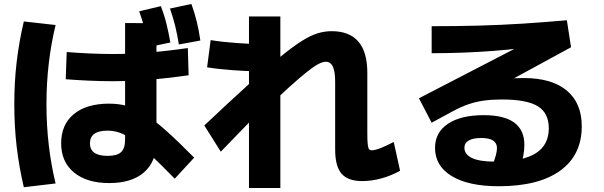

<svg xmlns="http://www.w3.org/2000/svg" viewBox="-20 -875 3040 967"><path d="M530 47Q417 47 352.5 -6.5Q288 -60 288 -153Q288 -248 352 -300.5Q416 -353 530 -353Q577 -353 620 -341.5Q663 -330 710 -300Q757 -270 816.5 -217Q876 -164 958 -81L860 25Q787 -50 736.5 -97Q686 -144 649.5 -170Q613 -196 583 -206.5Q553 -217 522 -217Q433 -217 433 -153Q433 -90 522 -90Q570 -90 590 -109Q610 -128 610 -172V-541V-759L768 -758V-552V-163Q768 -62 706 -7.5Q644 47 530 47ZM100 68Q76 -34 64 -136Q52 -238 52 -350Q52 -462 64 -563.5Q76 -665 100 -767L260 -749Q237 -654 225.5 -554.5Q214 -455 214 -350Q214 -245 225.5 -145.5Q237 -46 260 49ZM729 -638Q720 -687 708.5 -730.5Q697 -774 681 -818L790 -844Q807 -801 818 -756.5Q829 -712 838 -661ZM881 -651Q873 -700 862.5 -743.5Q852 -787 836 -832L944 -855Q960 -811 971 -766Q982 -721 989 -671ZM547 -466Q488 -466 423 -469Q358 -472 311 -476L316 -613Q363 -609 426.5 -606Q490 -603 548 -603Q634 -603 724 -610Q814 -617 926 -633L930 -496Q817 -480 726.5 -473Q636 -466 547 -466Z M1804 37Q1732 37 1700 -0.5Q1668 -38 1668 -122V-463Q1668 -515 1656.5 -539.5Q1645 -564 1621 -564Q1606 -564 1584.5 -553Q1563 -542 1528 -514.5Q1493 -487 1438 -437.5Q1383 -388 1302 -310H1285Q1246 -270 1198 -220.5Q1150 -171 1092 -111L1009 -243Q1138 -365 1230.5 -448.5Q1323 -532 1388 -585.5Q1453 -639 1499 -668Q1545 -697 1580.5 -707.5Q1616 -718 1650 -718Q1740 -718 1785 -665.5Q1830 -613 1830 -508V-203Q1830 -167 1832 -148.5Q1834 -130 1838.5 -124Q1843 -118 1852 -118Q1868 -118 1896.5 -129Q1925 -140 1963 -160L1995 -15Q1950 10 1901 23.5Q1852 37 1804 37ZM1234 72V-792H1392V72ZM1279 -516Q1251 -516 1218.5 -517.5Q1186 -519 1152.5 -521.5Q1119 -524 1086 -527.5Q1053 -531 1023 -536L1041 -673Q1071 -668 1104 -664.5Q1137 -661 1170 -658.5Q1203 -656 1235.5 -654.5Q1268 -653 1296 -653Z M2492 63Q2340 63 2255.5 12Q2171 -39 2171 -130Q2171 -208 2236 -251.5Q2301 -295 2416 -295Q2519 -295 2570 -257.5Q2621 -220 2621 -145Q2621 -118 2615 -88Q2609 -58 2597 -30L2460 -44Q2472 -72 2477.5 -93.5Q2483 -115 2483 -129Q2483 -180 2404 -180Q2363 -180 2341 -167.5Q2319 -155 2319 -131Q2319 -97 2357.5 -79Q2396 -61 2471 -61Q2611 -61 2677.5 -102.5Q2744 -144 2744 -229Q2744 -306 2688.5 -340Q2633 -374 2508 -374Q2459 -374 2418.5 -368.5Q2378 -363 2341 -350.5Q2304 -338 2263 -316L2154 -257L2090 -380L2610 -649V-633Q2536 -624 2463 -618.5Q2390 -613 2314 -610Q2238 -607 2154 -607V-743Q2280 -743 2392 -746Q2504 -749 2612.5 -756Q2721 -763 2835 -773L2856 -637L2338 -355L2256 -429Q2292 -440 2338.5 -449.5Q2385 -459 2435 -466.5Q2485 -474 2532.5 -478Q2580 -482 2617 -482Q2759 -482 2834.5 -419Q2910 -356 2910 -239Q2910 -94 2801.5 -15.5Q2693 63 2492 63Z"/></svg>

Font: M PLUS 2 ExtraBold
Style: Regular
Weight: 800
Version: Version 1.001